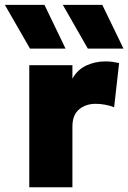

<svg xmlns="http://www.w3.org/2000/svg" viewBox="-58 -790 540 810"><path d="M65.5 0V-515H247.5V-458Q268.5 -496 305.8 -513.5Q343 -531 387.5 -531Q405 -531 418.2 -528.8Q431.5 -526.5 444.5 -524L423.5 -337.5Q406 -344.5 385.8 -348.2Q365.5 -352 346 -352Q303 -352 275.2 -328.2Q247.5 -304.5 247.5 -256.5V0ZM312.5 -585 207 -769.5H373.5L463 -585ZM68.5 -585 -37.5 -769.5H129.5L218.5 -585Z"/></svg>

Font: Geologica Roman ExtraBold
Style: Regular
Weight: 800
Designer: Sindre Bremnes, Frode Helland
Foundry: Monokrom Skriftforlag AS
Version: Version 1.010;gftools[0.9.28]